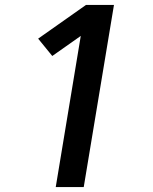

<svg xmlns="http://www.w3.org/2000/svg" viewBox="-20 -755 616 775"><path d="M205 0H318L440 -735H327L134 -599L191 -529L306 -610Z"/></svg>

Font: Iosevka Sparkle SmBdObl
Style: Regular
Weight: 600
Italic angle: -9°
Designer: Belleve Invis
Foundry: Belleve Invis
Version: Version 4.5.0; ttfautohint (v1.8.3)